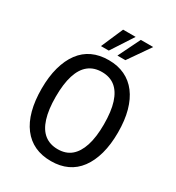

<svg xmlns="http://www.w3.org/2000/svg" viewBox="-216 -1053 1094 1192"><g transform="rotate(30 331.5 -456.5)"><path d="M332 9Q266 9 215.5 -14.5Q165 -38 129.5 -84.5Q94 -131 76 -198.5Q58 -266 58 -352Q58 -438 76.5 -505.5Q95 -573 130 -620Q165 -667 215.5 -690.5Q266 -714 332 -714Q397 -714 447.5 -690Q498 -666 533 -620Q568 -574 586.5 -507Q605 -440 605 -353Q605 -267 586.5 -199.5Q568 -132 533 -85Q498 -38 447.5 -14.5Q397 9 332 9ZM332 -76Q389 -76 426.5 -107Q464 -138 484 -199.5Q504 -261 504 -353Q504 -446 484.5 -507Q465 -568 427 -598.5Q389 -629 332 -629Q275 -629 236.5 -598.5Q198 -568 178.5 -506.5Q159 -445 159 -352Q159 -261 178.5 -199Q198 -137 236.5 -106.5Q275 -76 332 -76ZM245 -765 313 -922H403L301 -765ZM363 -765 440 -922H529L420 -765Z"/></g></svg>

Font: Nunito Sans 10pt Condensed SemiBold
Style: Regular
Weight: 600
Width: 3
Designer: Vernon Adams
Foundry: Vernon Adams
Version: Version 3.101;gftools[0.9.27]